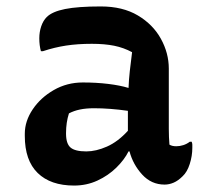

<svg xmlns="http://www.w3.org/2000/svg" viewBox="-20 -566 640 596"><path d="M504 -353V-166Q504 -153 504.5 -141Q505 -129 506 -117Q514 -112 527 -112Q538 -112 549 -115.5Q560 -119 569 -126H575Q577 -121 577 -117Q577 -113 577 -107Q577 -82 569 -57Q561 -32 547 -19Q533 -5 519 1Q505 7 491 7Q450 7 421.5 -24Q393 -55 382 -96H379Q366 -70 341 -45.5Q316 -21 282.5 -5.5Q249 10 210 10Q137 10 97 -29Q57 -68 57 -144V-151Q57 -190 81.5 -226.5Q106 -263 147 -286.5Q188 -310 237 -310Q279 -310 316 -305.5Q353 -301 379 -293Q380 -319 383 -346Q386 -373 390 -404Q364 -418 334.5 -424Q305 -430 265 -430Q221 -430 185 -424.5Q149 -419 113 -407H107Q102 -425 102 -447Q102 -467 108 -484.5Q114 -502 125 -513Q142 -530 182 -538Q222 -546 293 -546Q361 -546 408 -518Q455 -490 479.5 -445.5Q504 -401 504 -353ZM185 -151Q185 -120 199 -108Q213 -96 248 -96Q278 -96 312 -111Q346 -126 377 -160V-222Q349 -226 322.5 -228Q296 -230 272 -230Q247 -230 228 -226Q209 -222 194 -214Q185 -186 185 -153Z"/></svg>

Font: Recursive Sn Csl St SmB
Style: Regular
Weight: 600
Version: Version 1.079;hotconv 1.0.112;makeotfexe 2.5.65598; ttfautoh